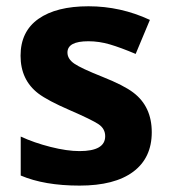

<svg xmlns="http://www.w3.org/2000/svg" viewBox="-20 -576 537 606"><path d="M231 -99.1Q312 -99.1 312 -146Q312 -169.9 290.8 -184.1Q269.5 -198.2 200.2 -228.3Q130.9 -258.3 101.1 -280.8Q44.9 -323.7 44.9 -400.1Q44.9 -476.6 101.3 -516.4Q157.7 -556.2 259.3 -556.2Q360.8 -556.2 453.1 -513.2L408.2 -405.8Q360.8 -425.8 326.9 -435.8Q293 -445.8 258.8 -445.8Q192.9 -445.8 192.9 -410.2Q192.9 -390.1 214.4 -375.2Q235.8 -360.4 303.5 -333.5Q371.1 -306.6 400.9 -283.7Q459 -239.7 459 -158.7Q459 -77.6 400.4 -33.9Q341.8 9.8 231 9.8Q120.1 9.8 45.4 -22V-145Q87.4 -125.5 139.4 -112.3Q191.4 -99.1 231 -99.1Z"/></svg>

Font: OpenSansHebrew-Bold
Style: Bold
Weight: 700
Foundry: Ascender Corporation, Yanek Iontef
Version: Version 2.001;PS 002.001;hotconv 1.0.70;makeotf.lib2.5.58329